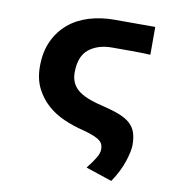

<svg xmlns="http://www.w3.org/2000/svg" viewBox="-78 -566 756 822"><g transform="rotate(10 300.0 -155.0)"><path d="M460 186 346 148Q369 119 381.5 98Q394 77 394 61Q394 50 391 41Q388 32 378.5 24Q369 16 351 8.5Q333 1 303 -7Q261 -17 219.5 -35Q178 -53 146 -81.5Q114 -110 94 -150Q74 -190 74 -244Q74 -308 96 -355Q118 -402 155.5 -433.5Q193 -465 244 -480.5Q295 -496 353 -496H531V-375Q491 -377 446 -377Q401 -377 365 -377Q303 -377 264 -346Q225 -315 225 -244Q225 -197 257.5 -169.5Q290 -142 364 -125Q410 -114 441 -102Q472 -90 490 -73.5Q508 -57 515.5 -34.5Q523 -12 523 19Q523 45 508 91Q493 137 460 186Z"/></g></svg>

Font: Source Code Pro
Style: Bold
Weight: 700
Monospace: yes
Designer: Paul D. Hunt, Teo Tuominen
Foundry: Adobe Systems Incorporated
Version: Version 2.030;PS 1.000;hotconv 16.6.51;makeotf.lib2.5.65220